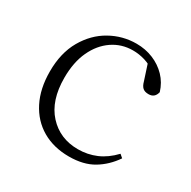

<svg xmlns="http://www.w3.org/2000/svg" viewBox="-126 -645 779 782"><g transform="rotate(30 263.5 -254.0)"><path d="M292 14Q220 14 166 -17.5Q112 -49 82 -108Q52 -167 52 -248Q52 -335 87.5 -396.5Q123 -458 180 -490Q237 -522 302 -522Q344 -522 380.5 -507Q417 -492 443.5 -464.5Q470 -437 482 -398Q475 -368 446 -368Q428 -368 418.5 -376.5Q409 -385 404 -404L376 -490L419 -452Q388 -474 360 -482.5Q332 -491 303 -491Q250 -491 207.5 -462Q165 -433 140.5 -380.5Q116 -328 116 -255Q116 -148 170 -89Q224 -30 309 -30Q354 -30 394 -47Q434 -64 469 -101L484 -88Q452 -41 406 -13.5Q360 14 292 14Z"/></g></svg>

Font: Noto Serif JP
Style: Regular
Weight: 200
Designer: Ryoko NISHIZUKA 西塚涼子 (kana & ideographs); Frank Grießhammer (Latin, Greek & Cyrillic); Wenlong ZHANG 张文龙 (bopomofo); San
Foundry: Adobe
Version: Version 2.001;hotconv 1.1.0;makeotfexe 2.6.0